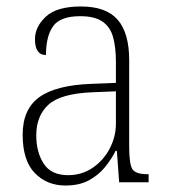

<svg xmlns="http://www.w3.org/2000/svg" viewBox="-20 -563 524 593"><path d="M182 10Q125 10 87.5 -28.5Q50 -67 50 -147Q50 -226 101.5 -263Q153 -300 262 -304L338 -307V-371Q338 -416 329.5 -447.5Q321 -479 297 -496Q273 -513 228 -513Q166 -513 144 -482Q122 -451 122 -393Q88 -393 88 -442Q88 -480 121.5 -511.5Q155 -543 230 -543Q308 -543 343.5 -502Q379 -461 379 -377V-109Q379 -56 389 -40.5Q399 -25 435 -25H439V0H348L341 -97H337Q324 -71 304 -46.5Q284 -22 254.5 -6Q225 10 182 10ZM190 -22Q233 -22 266.5 -45Q300 -68 319 -104.5Q338 -141 338 -181V-281L265 -278Q167 -274 129.5 -239.5Q92 -205 92 -145Q92 -93 115 -57.5Q138 -22 190 -22Z"/></svg>

Font: Noto Serif Lao SemiCondensed ExtraLight
Style: Regular
Weight: 200
Width: 4
Designer: Monotype Design Team
Foundry: Monotype Imaging Inc.
Version: Version 2.003; ttfautohint (v1.8.4.7-5d5b)